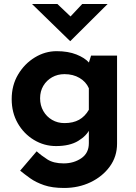

<svg xmlns="http://www.w3.org/2000/svg" viewBox="-20 -713 673 953"><path d="M298 220Q239 220 198.5 206Q158 192 130 172Q102 152 80 134L162 38Q185 59 215.5 78.5Q246 98 296 98Q346 98 383.5 72.5Q421 47 421 -2V-98L426 -73Q410 -39 368 -13.5Q326 12 258 12Q199 12 148.5 -18.5Q98 -49 68 -101.5Q38 -154 38 -221Q38 -290 70 -343.5Q102 -397 153 -428Q204 -459 261 -459Q318 -459 359.5 -442.5Q401 -426 422 -402L417 -389L432 -437H561V0Q561 64 525 113.5Q489 163 429.5 191.5Q370 220 298 220ZM179 -225Q179 -190 195 -162Q211 -134 238.5 -118Q266 -102 300 -102Q343 -102 372.5 -118.5Q402 -135 421 -168V-275Q407 -307 375 -326Q343 -345 300 -345Q266 -345 238.5 -329.5Q211 -314 195 -287Q179 -260 179 -225ZM265 -693 343 -619 309 -609 388 -693H514L329 -509H328L139 -693Z"/></svg>

Font: Reem Kufi
Style: Regular
Weight: 400
Designer: Khaled Hosny
Version: Version 1.6